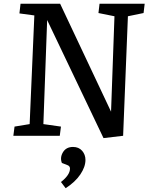

<svg xmlns="http://www.w3.org/2000/svg" viewBox="-20 -720 797 1018"><path d="M568.8 -127.9 586.9 -633.8 502 -650.9 507.8 -700.2H747.1L741.2 -650.9L658.2 -633.8L632.8 0L528.8 12.2L230 -613.8L210 -62L303.2 -48.8L296.9 0H50.8L57.1 -48.8L137.2 -62L162.1 -638.2L83 -648.9L88.9 -700.2H298.8ZM328.1 277.8Q378.9 245.1 406 204.8Q433.1 164.6 433.1 127.9Q433.1 99.6 415.3 79.3Q397.5 59.1 367.2 59.1Q330.6 59.1 313.7 87.4Q296.9 115.7 308.1 144L335.9 154.8Q351.1 159.7 351.1 173.8Q351.1 207.5 303.2 245.1Z"/></svg>

Font: Literata Book Medium
Style: Italic
Weight: 500
Italic angle: -3°
Designer: Latin by Veronika Burian and Jose Scaglione. Greek by Irene Vlachou. Cyrillic by Vera Evstafieva
Foundry: TypeTogether
Version: Version 1.003;PS 001.003;hotconv 1.0.88;makeotf.lib2.5.64775